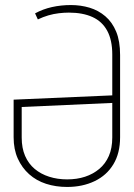

<svg xmlns="http://www.w3.org/2000/svg" viewBox="-20 -730 530 761"><path d="M261 -710Q222 -710 186 -702Q150 -694 119 -677L130 -653Q151 -663 171.5 -669Q192 -675 213 -677.5Q234 -680 253 -680Q308 -680 346.5 -662.5Q385 -645 405 -608Q425 -571 425 -514V-352L34 -335V-186Q34 -138 50.5 -101.5Q67 -65 95.5 -39.5Q124 -14 162.5 -1.5Q201 11 246 11Q307 11 355 -12Q403 -35 429.5 -79Q456 -123 456 -186V-512Q456 -567 440.5 -604.5Q425 -642 397.5 -665.5Q370 -689 335 -699.5Q300 -710 261 -710ZM246 -19Q208 -19 175 -29.5Q142 -40 117.5 -60.5Q93 -81 79.5 -112Q66 -143 66 -185V-306L425 -322V-185Q425 -143 411.5 -112Q398 -81 373.5 -60.5Q349 -40 317 -29.5Q285 -19 246 -19Z"/></svg>

Font: Advent Pro ExtraLight
Style: Regular
Weight: 250
Version: Version 3.000